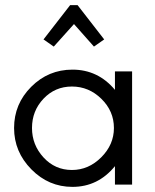

<svg xmlns="http://www.w3.org/2000/svg" viewBox="-20 -719 606 750"><path d="M347 -537 269 -625 190 -537 150 -565 254 -699H283L387 -565ZM263 11Q170 11 102.5 -57.5Q35 -126 35 -219Q35 -313 102 -380Q169 -447 263 -447Q363 -447 429 -368V-440H496V2H429V-70Q363 11 263 11ZM261 -55Q326 -55 375.5 -104.5Q425 -154 425 -219Q425 -285 376 -333Q327 -381 261 -381Q195 -381 150 -333.5Q105 -286 105 -219Q105 -153 150 -104Q195 -55 261 -55Z"/></svg>

Font: Arcon
Style: Regular
Weight: 400
Designer: M. Zarth
Foundry: martin zarth - visuelle & digitale kommunikation
Version: Version 1.131;PS 001.131;hotconv 1.0.70;makeotf.lib2.5.58329